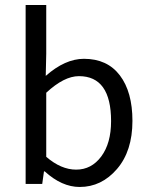

<svg xmlns="http://www.w3.org/2000/svg" viewBox="-20 -732 593 764"><path d="M297 12Q226 12 158 -50H155L148 0H82V-712H164V-518L162 -430Q239 -498 314 -498Q407 -498 457 -432Q507 -366 507 -251Q507 -131 445.5 -59.5Q384 12 297 12ZM283 -57Q344 -57 383 -109.5Q422 -162 422 -250Q422 -429 294 -429Q235 -429 164 -363V-108Q223 -57 283 -57Z"/></svg>

Font: Toshiba Sans
Style: Regular
Weight: 400
Designer: Paul D. Hunt
Foundry: Toshiba Corporation
Version: Version 2.020;PS 2.0;hotconv 1.0.86;makeotf.lib2.5.63406